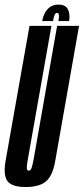

<svg xmlns="http://www.w3.org/2000/svg" viewBox="-44 -784 354 810"><path d="M64.5 5Q7.5 5 -11.8 -19Q-31 -43 -20.5 -105L80.5 -675H173L74.5 -118Q68.5 -85 69.2 -74.5Q70 -64 77 -64Q84.5 -64 88.8 -74.5Q93 -85 99 -118L197 -675H289.5L189 -105Q178.5 -43 150.2 -19Q122 5 64.5 5ZM203 -764.5Q232.5 -764.5 242.5 -744.8Q252.5 -725 247.5 -695H202.5Q206 -715 204.2 -722.2Q202.5 -729.5 197 -729.5Q190.5 -729.5 186.8 -721.8Q183 -714 179.5 -695H134Q139 -725 156.2 -744.8Q173.5 -764.5 203 -764.5Z"/></svg>

Font: Anybody UltraCondensed Medium
Style: Italic
Weight: 500
Width: 1
Italic angle: -10°
Designer: Tyler Finck
Foundry: Etcetera Type Company
Version: Version 1.010; ttfautohint (v1.8.3) -l 8 -r 50 -G 200 -x 14 